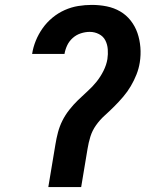

<svg xmlns="http://www.w3.org/2000/svg" viewBox="-20 -763 640 783"><path d="M177 0 206 -174Q210 -199 216.5 -223.5Q223 -248 234.5 -271Q246 -294 262.5 -315Q279 -336 298 -354.5Q317 -373 337 -391Q357 -409 373.5 -429.5Q390 -450 402 -474Q414 -498 418 -522Q421 -542 419.5 -562Q418 -582 409.5 -598.5Q401 -615 383.5 -624Q366 -633 346 -633Q328 -633 309.5 -627Q291 -621 276.5 -608Q262 -595 254 -578Q246 -561 243 -543H111Q115 -570 126 -597Q137 -624 154 -648Q171 -672 194 -691Q217 -710 244 -722Q271 -734 299 -738.5Q327 -743 354 -743Q386 -743 415.5 -737Q445 -731 470 -716.5Q495 -702 513 -679Q531 -656 540.5 -628.5Q550 -601 552.5 -570Q555 -539 550 -508Q546 -483 536.5 -459Q527 -435 513.5 -412Q500 -389 482.5 -368.5Q465 -348 446 -329Q427 -310 407 -292Q387 -274 371.5 -252Q356 -230 348.5 -205.5Q341 -181 337 -156L311 0Z"/></svg>

Font: Iosevka Extrabold Extended
Style: Italic
Weight: 800
Width: 7
Italic angle: -9°
Monospace: yes
Designer: Belleve Invis
Foundry: Belleve Invis
Version: Version 32.5.0; ttfautohint (v1.8.4)